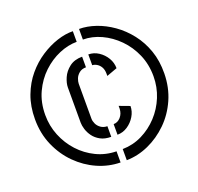

<svg xmlns="http://www.w3.org/2000/svg" viewBox="-129 -849 1051 1020"><g transform="rotate(-20 397.0 -339.0)"><path d="M384 32Q317 31 255 3.5Q193 -24 143.5 -73.5Q94 -123 64.5 -190.5Q35 -258 35 -339Q35 -412 57.5 -471.5Q80 -531 117.5 -575.5Q155 -620 201 -650Q247 -680 294.5 -695.5Q342 -711 384 -710V-650Q335 -650 284 -628.5Q233 -607 190 -566.5Q147 -526 120.5 -469Q94 -412 94 -341Q94 -280 116.5 -224.5Q139 -169 178.5 -126Q218 -83 270.5 -57.5Q323 -32 384 -31ZM419 32V-31Q478 -32 529.5 -57.5Q581 -83 620.5 -125.5Q660 -168 682.5 -223Q705 -278 705 -339Q705 -406 680.5 -462.5Q656 -519 614.5 -561Q573 -603 522 -626.5Q471 -650 419 -650V-710Q464 -710 512.5 -693.5Q561 -677 606.5 -645Q652 -613 688 -567Q724 -521 744.5 -462.5Q765 -404 764 -333Q763 -254 733.5 -187.5Q704 -121 654.5 -72.5Q605 -24 544 3.5Q483 31 419 32ZM475 -424V-437Q475 -459 466.5 -474Q458 -489 444.5 -497Q431 -505 419 -505V-566Q450 -566 476.5 -548.5Q503 -531 519 -504Q535 -477 535 -446ZM384 -113Q348 -113 323.5 -126.5Q299 -140 284.5 -160Q270 -180 263.5 -201.5Q257 -223 257 -239V-438Q257 -462 270 -492Q283 -522 311.5 -544Q340 -566 384 -566V-506Q360 -506 345 -493.5Q330 -481 324 -465Q318 -449 318 -437V-239Q318 -226 325 -210.5Q332 -195 347.5 -184Q363 -173 384 -173ZM419 -112V-172Q442 -172 459 -191Q476 -210 477 -238V-254L536 -232Q536 -202 519.5 -174.5Q503 -147 476.5 -129.5Q450 -112 419 -112Z"/></g></svg>

Font: Stick No Bills ExtraLight Medium
Style: Regular
Weight: 500
Version: Version 2.000